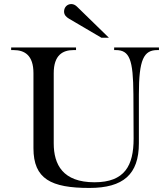

<svg xmlns="http://www.w3.org/2000/svg" viewBox="-20 -910 831 947"><path d="M435 -229ZM480 -724 320 -818C307 -826 296 -836 296 -853C296 -874 311 -890 332 -890C343 -890 353 -884 360 -877L517 -724ZM435 -229ZM639 -226 638 -444C637 -617 619 -663 551 -663H543V-676H764V-663H756C689 -663 665 -617 665 -444V-203C665 -50 588 17 421 17C232 17 145 -27 145 -179V-549C145 -638 101 -663 47 -663H35V-676H355V-663H343C289 -663 245 -638 245 -549V-203C245 -98 290 -11 446 -11C595 -11 639 -93 639 -226Z"/></svg>

Font: Open Baskerville 0.0.53
Style: Normal
Weight: 400
Designer: Isaac Moore, James Puckett, Rob Mientjes
Foundry: The Open Baskerville Project
Version: 0.0.53 (g939f078)